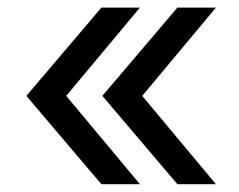

<svg xmlns="http://www.w3.org/2000/svg" viewBox="-20 -551 623 501"><path d="M244.6 -70.3 48.8 -300.8 244.6 -531.2H345.2L152.8 -300.8L345.2 -70.3ZM442.9 -70.3 247.1 -300.8 442.9 -531.2H543.5L351.1 -300.8L543.5 -70.3Z"/></svg>

Font: Adwaita Sans
Style: Regular
Weight: 400
Designer: Rasmus Andersson
Foundry: rsms
Version: Version 4.001;git-9221beed3